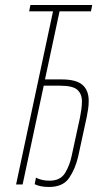

<svg xmlns="http://www.w3.org/2000/svg" viewBox="-20 -734 411 764"><path d="M175 10Q231 10 255.5 -26.5Q280 -63 291 -111L325 -268Q328 -283 330.5 -299Q333 -315 333 -333Q333 -374 308.5 -396Q284 -418 225 -418H159L217 -689H342L347 -714H101L96 -689H191L44 0H70L154 -393H219Q270 -393 288 -376.5Q306 -360 306 -331Q306 -314 303.5 -297Q301 -280 298 -265L265 -113Q258 -78 239.5 -46.5Q221 -15 177 -15Q159 -15 146 -18.5Q133 -22 123 -27L118 -1Q128 4 142 7Q156 10 175 10Z"/></svg>

Font: Noto Sans Display Condensed Thin
Style: Italic
Weight: 250
Width: 3
Italic angle: -12°
Designer: Monotype Design Team
Foundry: Monotype Imaging Inc.
Version: Version 1.900